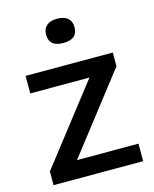

<svg xmlns="http://www.w3.org/2000/svg" viewBox="-116 -849 743 926"><g transform="rotate(-15 256.0 -385.5)"><path d="M35 0V-68.5L336.5 -456.5H41V-544H476.5V-475.5L175.5 -87.5H482.5V0ZM259 -650Q188 -650 188 -710Q188 -739 206 -755Q224 -771 259 -771Q294 -771 312 -755Q330 -739 330 -710Q330 -650 259 -650Z"/></g></svg>

Font: Encode Sans SemiExpanded SemiExpanded Medium
Style: Regular
Weight: 500
Width: 6
Designer: Multiple Designers
Foundry: Impallari Type
Version: Version 3.000; ttfautohint (v1.8.3) -l 8 -r 50 -G 200 -x 14 